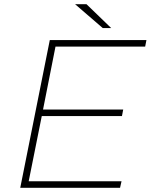

<svg xmlns="http://www.w3.org/2000/svg" viewBox="-20 -890 714 910"><path d="M116 -31H556L549 0H76L216 -700H674L668 -669H243L184 -371H564L558 -340H178ZM467 -757 336 -870H390L507 -757Z"/></svg>

Font: Montserrat Thin ExtraLight
Style: Italic
Weight: 250
Italic angle: -11.3°
Version: Version 9.000